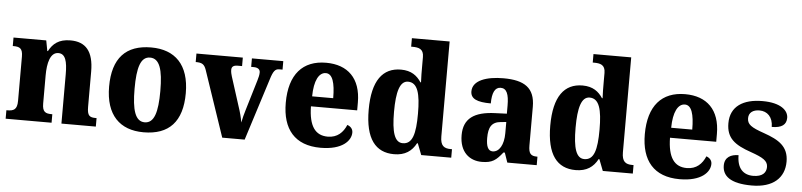

<svg xmlns="http://www.w3.org/2000/svg" viewBox="-45 -1006 5269 1262"><g transform="rotate(5 2589.0 -375.0)"><path d="M15 0H318V-56H314C273 -56 252 -65 252 -121V-306C252 -387 269 -460 323 -460C370 -460 383 -410 383 -325V0H610V-56H606C564 -56 548 -65 548 -126V-357C548 -492 495 -550 395 -550C317 -550 279 -516 253 -467H249L236 -536H20V-480H24C65 -480 86 -471 86 -416V-124C86 -65 62 -56 20 -56H15Z M925 10C1093 10 1180 -82 1180 -270C1180 -458 1085 -550 928 -550C761 -550 674 -458 674 -270C674 -82 769 10 925 10ZM927 -56C865 -56 842 -130 842 -270C842 -411 864 -483 926 -483C989 -483 1012 -411 1012 -270C1012 -130 990 -56 927 -56Z M1297 -434 1444 0H1592L1722 -409C1739 -465 1752 -480 1778 -480H1800V-536H1593V-480H1610C1640 -480 1652 -466 1652 -449C1652 -431 1648 -417 1642 -396L1582 -196C1573 -168 1565 -135 1560 -110C1555 -142 1546 -177 1532 -218L1472 -406C1468 -419 1464 -434 1464 -449C1464 -469 1475 -480 1504 -480H1533V-536H1227V-480C1269 -480 1284 -471 1297 -434Z M2093 10C2237 10 2293 -54 2293 -108C2293 -132 2277 -148 2256 -155C2235 -105 2198 -67 2134 -67C2052 -67 2009 -125 2007 -256H2312V-308C2312 -467 2225 -550 2082 -550C1928 -550 1840 -453 1840 -265C1840 -91 1923 10 2093 10ZM2148 -322H2009C2010 -426 2040 -482 2086 -482C2130 -482 2148 -423 2148 -322Z M2578 10C2651 10 2695 -22 2723 -75H2728L2757 0H2955V-56H2947C2902 -56 2878 -72 2878 -134V-760H2629V-704H2637C2678 -704 2712 -697 2712 -643V-588C2712 -550 2712 -506 2714 -476H2710C2683 -517 2645 -548 2576 -548C2456 -548 2387 -460 2387 -267C2387 -75 2456 10 2578 10ZM2629 -67C2575 -67 2554 -133 2554 -268C2554 -400 2575 -473 2629 -473C2693 -473 2712 -400 2712 -269C2712 -135 2693 -67 2629 -67Z M3157 10C3226 10 3252 -11 3294 -64H3303L3325 0H3519V-56H3516C3474 -56 3460 -72 3460 -126V-380C3460 -505 3390 -550 3252 -550C3141 -550 3049 -519 3049 -446C3049 -397 3092 -378 3183 -378C3183 -448 3201 -486 3239 -486C3279 -486 3294 -448 3294 -374V-320L3218 -317C3078 -312 3010 -263 3010 -154C3010 -42 3076 10 3157 10ZM3222 -65C3192 -65 3179 -95 3179 -150C3179 -221 3199 -257 3261 -262L3295 -265V-191C3295 -115 3266 -65 3222 -65Z M3776 10C3849 10 3893 -22 3921 -75H3926L3955 0H4153V-56H4145C4100 -56 4076 -72 4076 -134V-760H3827V-704H3835C3876 -704 3910 -697 3910 -643V-588C3910 -550 3910 -506 3912 -476H3908C3881 -517 3843 -548 3774 -548C3654 -548 3585 -460 3585 -267C3585 -75 3654 10 3776 10ZM3827 -67C3773 -67 3752 -133 3752 -268C3752 -400 3773 -473 3827 -473C3891 -473 3910 -400 3910 -269C3910 -135 3891 -67 3827 -67Z M4462 10C4606 10 4662 -54 4662 -108C4662 -132 4646 -148 4625 -155C4604 -105 4567 -67 4503 -67C4421 -67 4378 -125 4376 -256H4681V-308C4681 -467 4594 -550 4451 -550C4297 -550 4209 -453 4209 -265C4209 -91 4292 10 4462 10ZM4517 -322H4378C4379 -426 4409 -482 4455 -482C4499 -482 4517 -423 4517 -322Z M4939 10C5079 10 5153 -59 5153 -166C5153 -266 5089 -305 4989 -340C4902 -370 4876 -388 4876 -429C4876 -466 4904 -486 4947 -486C4998 -486 5036 -450 5036 -385C5102 -385 5132 -408 5132 -453C5132 -501 5083 -549 4961 -549C4834 -549 4750 -496 4750 -385C4750 -287 4804 -246 4915 -208C4994 -180 5028 -161 5028 -120C5028 -83 5004 -54 4942 -54C4877 -54 4835 -94 4835 -181C4786 -181 4744 -161 4744 -105C4744 -39 4793 10 4939 10Z"/></g></svg>

Font: Noto Serif Sinhala SemiCondensed ExtraBold
Style: Regular
Weight: 800
Width: 4
Designer: Jelle Bosma - Monotype Design Team
Foundry: Monotype Imaging Inc.
Version: Version 2.007